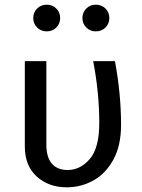

<svg xmlns="http://www.w3.org/2000/svg" viewBox="-20 -788 607 820"><path d="M497 -255Q497 -165 463.5 -105Q430 -45 377.5 -16.5Q325 12 265 12Q188 12 137 -34Q86 -80 86 -163V-527H178V-171Q178 -116 201.5 -89Q225 -62 269 -62Q323 -62 363.5 -109Q404 -156 404 -263Q404 -392 378 -527H471Q497 -386 497 -255ZM237 -711Q237 -687 220.5 -670.5Q204 -654 180 -654Q155 -654 138.5 -670.5Q122 -687 122 -711Q122 -735 138.5 -751.5Q155 -768 180 -768Q204 -768 220.5 -751.5Q237 -735 237 -711ZM447 -711Q447 -687 430.5 -670.5Q414 -654 389 -654Q365 -654 348.5 -670.5Q332 -687 332 -711Q332 -735 348.5 -751.5Q365 -768 389 -768Q414 -768 430.5 -751.5Q447 -735 447 -711Z"/></svg>

Font: Fira Sans
Style: Regular
Weight: 400
Designer: bBox Type GmbH & Carrois Corporate GbR & Edenspiekermann AG
Foundry: bBox Type GmbH & Carrois Corporate GbR & Edenspiekermann AG
Version: Version 4.301